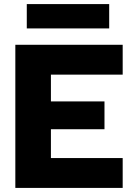

<svg xmlns="http://www.w3.org/2000/svg" viewBox="-20 -919 655 939"><path d="M111 -899H514V-780H111ZM580 -554H229V-423H491V-287H229V-146H580V0H55V-700H580Z"/></svg>

Font: Albert Sans Black
Style: Regular
Weight: 900
Designer: Andreas Rasmussen
Foundry: a.Foundry
Version: Version 1.025